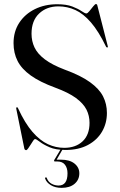

<svg xmlns="http://www.w3.org/2000/svg" viewBox="-20 -731 595 950"><path d="M283 3H292.5L258.5 62L255.5 59Q261.5 59 266.8 59Q272 59 281.5 59Q324.5 59 348.5 78.2Q372.5 97.5 372.5 126.5Q372.5 158.5 349 178.5Q325.5 198.5 285 198.5Q253 198.5 231.5 185.2Q210 172 203.5 153Q202.5 150.5 203.2 149Q204 147.5 206 147Q208 146 209.5 147Q211 148 212 151Q219 169.5 235.2 178.2Q251.5 187 270 187Q314 187 314 126.5Q314 100.5 301.5 84.2Q289 68 264 68H252Q248.5 68 247.8 65.8Q247 63.5 248.5 60.5ZM304.5 11Q256 11 225 -2.5Q194 -16 176.8 -29.5Q159.5 -43 153 -43Q150 -43 144.2 -34.8Q138.5 -26.5 131.8 -15.5Q125 -4.5 119 3.8Q113 12 109.5 12Q106.5 12 104 10Q101.5 8 100.5 4.5L60.5 -192.5Q60 -195.5 60.2 -197.2Q60.5 -199 62 -199.5Q64 -201 66 -199.8Q68 -198.5 69 -196Q103.5 -121 140.8 -78.2Q178 -35.5 217.2 -17.5Q256.5 0.5 297.5 0.5Q354.5 0.5 388.8 -31.8Q423 -64 423 -123Q423 -158.5 407.8 -188.8Q392.5 -219 355.8 -246Q319 -273 254 -297Q177.5 -325 132.2 -357.5Q87 -390 67 -429.2Q47 -468.5 47 -517.5Q47 -575 75.2 -618.2Q103.5 -661.5 152.5 -685.8Q201.5 -710 263 -710Q308.5 -710 337.8 -698.8Q367 -687.5 383.5 -676Q400 -664.5 407.5 -664.5Q413 -664.5 422.5 -676.2Q432 -688 441.2 -699.5Q450.5 -711 454.5 -711Q457 -711 458.8 -709.8Q460.5 -708.5 461.5 -704.5L513 -503.5Q514 -501 513.8 -499.2Q513.5 -497.5 511.5 -496Q510 -495.5 508 -496.5Q506 -497.5 505 -499.5Q468 -576 430.2 -619.8Q392.5 -663.5 352.5 -681.5Q312.5 -699.5 269 -699.5Q211 -699.5 173.5 -664Q136 -628.5 136 -564Q136 -527.5 150.8 -496.2Q165.5 -465 201.2 -437.8Q237 -410.5 300 -386.5Q379.5 -357.5 425.2 -324.5Q471 -291.5 490 -254Q509 -216.5 509 -172Q509 -121 484.8 -79.5Q460.5 -38 414.8 -13.5Q369 11 304.5 11Z"/></svg>

Font: Fraunces 96pt
Style: Regular
Weight: 400
Version: Version 1.000;[b76b70a41]